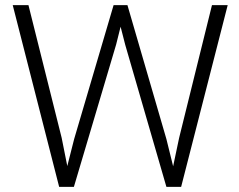

<svg xmlns="http://www.w3.org/2000/svg" viewBox="-20 -731 936 751"><path d="M221.2 -191.9 243.2 -81.5 270 -187 424.3 -710.9H478.5L630.9 -187L657.2 -80.6L680.7 -191.9L809.1 -710.9H870.6L688.5 0H630.9L469.7 -556.2L451.7 -626.5L434.1 -556.2L269 0H211.4L29.8 -710.9H91.3Z"/></svg>

Font: Melbourne
Style: Light
Weight: 300
Designer: Google
Version: Version 2.000980; 2014